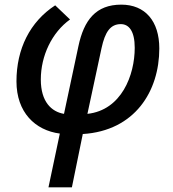

<svg xmlns="http://www.w3.org/2000/svg" viewBox="-20 -568 748 828"><path d="M189 240H290L337 10C562 -4 667 -175 667 -359C667 -477 606 -548 503 -548C394 -548 342 -482 318 -368L256 -77C202 -86 156 -129 156 -225C156 -328 204 -428 282 -484L218 -545C109 -474 51 -357 51 -217C51 -84 131 -6 238 8ZM357 -77 418 -361C433 -430 456 -464 501 -464C536 -464 561 -434 561 -362C561 -244 504 -93 357 -77Z"/></svg>

Font: Noto Sans Medium
Style: Italic
Weight: 500
Italic angle: -12°
Designer: Monotype Design Team
Foundry: Monotype Imaging Inc.
Version: Version 2.013